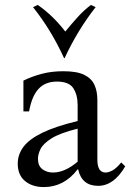

<svg xmlns="http://www.w3.org/2000/svg" viewBox="-20 -744 528 779"><path d="M158 15Q111 15 81.5 -9.5Q52 -34 52 -80Q52 -117 75 -148Q98 -179 151 -205Q204 -231 295 -253V-318Q295 -359 277.5 -386Q260 -413 211 -413Q164 -413 136.5 -383.5Q109 -354 98 -292H75V-417Q110 -434 149.5 -444.5Q189 -455 237 -455Q292 -455 321.5 -440.5Q351 -426 363 -400Q375 -374 375 -339V-97Q375 -44 408 -44Q420 -44 435.5 -52Q451 -60 472 -85L488 -69Q442 10 378 10Q312 10 297 -57H295Q240 15 158 15ZM195 -44Q243 -44 295 -88V-222Q223 -204 189 -182.5Q155 -161 144.5 -139.5Q134 -118 134 -100Q134 -71 152 -57.5Q170 -44 195 -44ZM349 -724 368 -715Q295 -622 242 -508H240Q188 -622 114 -715L133 -724Q194 -682 245 -616Q271 -648 296 -675.5Q321 -703 349 -724Z"/></svg>

Font: Bona Nova SC
Style: Regular
Weight: 400
Designer: Mateusz Machalski
Foundry: Capitalics
Version: Version 4.001; ttfautohint (v1.8.4.7-5d5b)